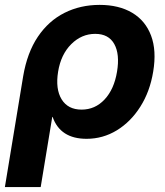

<svg xmlns="http://www.w3.org/2000/svg" viewBox="-45 -546 663 770"><path d="M-25.4 204.1 47.9 -240.2Q64 -335 106.9 -398.7Q149.9 -462.4 213.6 -494.4Q277.3 -526.4 354.5 -526.4Q431.6 -526.4 484.9 -494.9Q538.1 -463.4 560.8 -403.3Q583.5 -343.3 569.3 -258.3Q556.2 -178.7 517.8 -118.2Q479.5 -57.6 423.6 -23.4Q367.7 10.7 302.2 10.7Q196.8 10.7 166 -77.1H164.6L118.2 204.1ZM282.2 -106.4Q336.4 -106.4 374.5 -147.2Q412.6 -188 424.3 -258.3Q436 -328.6 413.3 -369.4Q390.6 -410.2 336.9 -410.2Q282.2 -410.2 240.7 -368.9Q199.2 -327.6 188 -258.3Q176.8 -189 202.1 -147.7Q227.5 -106.4 282.2 -106.4Z"/></svg>

Font: Inter Display
Style: Bold Italic
Weight: 700
Italic angle: -9.39999°
Designer: Rasmus Andersson
Foundry: rsms
Version: Version 4.000;git-a52131595